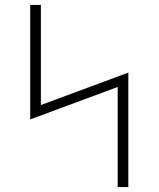

<svg xmlns="http://www.w3.org/2000/svg" viewBox="-20 -755 640 775"><path d="M455 0V-404L102 -273V-735H145V-331L498 -462V0Z"/></svg>

Font: Iosevka Etoile Extralight
Style: Regular
Weight: 200
Designer: Belleve Invis
Foundry: Belleve Invis
Version: Version 22.1.2; ttfautohint (v1.8.4)